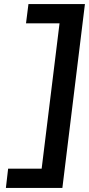

<svg xmlns="http://www.w3.org/2000/svg" viewBox="-20 -760 438 945"><path d="M9 165H287L398 -740H120L108 -645H273L185 70H20Z"/></svg>

Font: Bluebird
Style: NrwObl
Weight: 400
Designer: Jasper
Foundry: Cannot Into Space Fonts
Version: Version 0.98